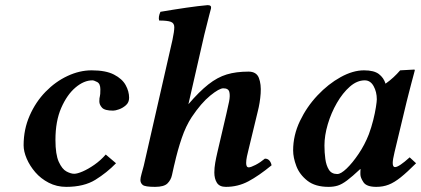

<svg xmlns="http://www.w3.org/2000/svg" viewBox="-20 -718 1641 748"><path d="M238 10Q201 10 170 -6Q139 -22 117.5 -47Q96 -72 84 -100Q72 -128 72 -152Q72 -214 95.5 -267.5Q119 -321 157.5 -360.5Q196 -400 243 -422Q290 -444 337 -444Q392 -444 424 -427.5Q456 -411 469.5 -386.5Q483 -362 483 -337Q483 -319 470.5 -308Q458 -297 443.5 -292Q429 -287 421 -287Q388 -287 377.5 -298.5Q367 -310 367 -323Q367 -337 369 -342.5Q371 -348 371 -370Q371 -392 358.5 -398.5Q346 -405 340 -405Q307 -405 274 -377Q241 -349 218.5 -297.5Q196 -246 196 -173Q196 -116 209 -87.5Q222 -59 239 -50Q256 -41 269 -41Q281 -41 302 -50Q323 -59 347.5 -76Q372 -93 392 -116L432 -82Q396 -45 351.5 -17.5Q307 10 238 10Z M540 -72 652 -563Q659 -596 659 -612Q659 -628 645.5 -633Q632 -638 600 -638Q596 -652 605 -672Q658 -681 706 -688Q754 -695 789 -698Q805 -698 802 -685Q802 -685 795 -658.5Q788 -632 776 -583L714 -312Q756 -361 791.5 -389Q827 -417 863.5 -428Q900 -439 948 -439Q979 -439 988.5 -414.5Q998 -390 995.5 -354Q993 -318 984 -283L948 -134Q945 -123 942 -108.5Q939 -94 939 -83Q939 -66 949 -66Q957 -66 975.5 -75.5Q994 -85 1012 -100Q1023 -100 1029.5 -92.5Q1036 -85 1038 -74Q988 -33 947.5 -11.5Q907 10 860 10Q835 10 825 -6Q815 -22 815 -46Q815 -64 818.5 -84Q822 -104 827 -125L862 -275Q868 -300 872.5 -322.5Q877 -345 873.5 -359.5Q870 -374 850 -374Q834 -374 799 -345.5Q764 -317 727 -262Q704 -227 688 -180Q672 -133 660 -80L658 -72Q654 -55 650 -36Q646 -17 632.5 -3.5Q619 10 584 10Q545 10 536 2.5Q527 -5 527 -17Q527 -25 531.5 -41Q536 -57 540 -72Z M1384 -39Q1384 -42 1384 -48Q1384 -54 1385 -58L1383 -59Q1352 -30 1332 -15Q1312 0 1296 5Q1280 10 1260 10Q1208 10 1177.5 -14Q1147 -38 1134.5 -71Q1122 -104 1122 -132Q1122 -191 1148.5 -246.5Q1175 -302 1217 -346.5Q1259 -391 1307 -417.5Q1355 -444 1398 -444Q1437 -444 1456 -429.5Q1475 -415 1482 -392Q1499 -404 1513 -417Q1527 -430 1539 -444L1594 -447Q1596 -447 1596 -444Q1596 -444 1592.5 -430.5Q1589 -417 1583.5 -397Q1578 -377 1573 -356.5Q1568 -336 1564 -321L1517 -125Q1510 -96 1510 -83Q1510 -67 1519 -67Q1534 -67 1576 -105L1601 -82Q1566 -47 1541 -27Q1516 -7 1494 1.5Q1472 10 1446 10Q1408 10 1396 -8Q1384 -26 1384 -39ZM1417 -195Q1427 -222 1434 -250Q1441 -278 1444.5 -300.5Q1448 -323 1448 -331Q1448 -360 1435.5 -382.5Q1423 -405 1401 -405Q1371 -405 1343 -380.5Q1315 -356 1292.5 -317Q1270 -278 1257 -234Q1244 -190 1244 -151Q1244 -124 1247.5 -98.5Q1251 -73 1261.5 -56.5Q1272 -40 1294 -40Q1308 -40 1330.5 -61.5Q1353 -83 1377 -118.5Q1401 -154 1417 -195Z"/></svg>

Font: Libertinus Serif SemiBold
Style: Italic
Weight: 600
Italic angle: -11.5°
Designer: Philipp H. Poll, Khaled Hosny
Foundry: Caleb Maclennan
Version: Version 7.051;RELEASE